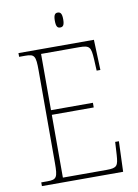

<svg xmlns="http://www.w3.org/2000/svg" viewBox="-96 -952 728 1015"><g transform="rotate(-10 267.5 -444.5)"><path d="M286 -809C301 -809 309 -817 309 -849C309 -880 301 -889 286 -889C272 -889 264 -880 264 -849C264 -817 272 -809 286 -809ZM45 0H481L487 -163H467L463 -94C459 -37 454 -25 398 -25H162V-362H387V-387H162V-689H366C424 -689 429 -678 433 -613L436 -551H456L450 -714H45V-694H78C128 -694 134 -683 134 -606V-108C134 -31 128 -20 78 -20H45Z"/></g></svg>

Font: Noto Serif SemiCondensed Thin
Style: Regular
Weight: 100
Width: 4
Designer: Monotype Design Team
Foundry: Monotype Imaging Inc.
Version: Version 2.015